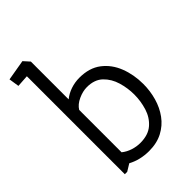

<svg xmlns="http://www.w3.org/2000/svg" viewBox="-216 -819 916 916"><g transform="rotate(-45 242.0 -361.5)"><path d="M91 0H75V-661L14 -657L6 -709L111 -727L138 -697V-442Q160 -460 188.5 -469.5Q217 -479 247 -479Q314 -479 357 -446Q400 -413 421 -359Q442 -305 442 -242Q442 -195 429.5 -151Q417 -107 391.5 -72Q366 -37 327 -16.5Q288 4 235 4Q206 4 178.5 -2.5Q151 -9 127 -22ZM233 -53Q287 -53 318.5 -80.5Q350 -108 363 -150.5Q376 -193 376 -237Q376 -280 363.5 -322.5Q351 -365 321.5 -393.5Q292 -422 241 -422Q213 -422 182.5 -408Q152 -394 138 -371V-85Q158 -69 183 -61Q208 -53 233 -53Z"/></g></svg>

Font: Kreon Light
Style: Regular
Weight: 300
Designer: Julia Petretta
Foundry: Julia Petretta and Eli Heuer
Version: Version 2.002